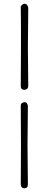

<svg xmlns="http://www.w3.org/2000/svg" viewBox="-20 -860 261 1026"><path d="M131 -817Q131 -766 130 -712Q129 -658 129 -608Q129 -557 130 -506Q131 -455 131 -404Q131 -391 125 -385.5Q119 -380 110 -380Q102 -380 96.5 -384.5Q91 -389 91 -400Q91 -451 91.5 -505Q92 -559 92 -610Q92 -662 92 -716.5Q92 -771 91 -823Q91 -829 98.5 -834.5Q106 -840 111 -840Q121 -840 126 -831.5Q131 -823 131 -817ZM129 -292Q129 -241 128 -186.5Q127 -132 127 -82Q127 -31 128 20.5Q129 72 129 123Q129 137 124 141.5Q119 146 110 146Q102 146 96.5 141Q91 136 91 125Q91 74 91.5 20.5Q92 -33 92 -84Q92 -136 91.5 -189.5Q91 -243 91 -295Q91 -306 98.5 -310Q106 -314 111 -314Q121 -314 125 -306Q129 -298 129 -292Z"/></svg>

Font: Life Savers
Style: Regular
Weight: 400
Designer: Pablo Impallari, Rodrigo Fuenzalida, Brenda Gallo
Foundry: Pablo Impallari, Rodrigo Fuenzalida, Brenda Gallo
Version: Version 3.001; ttfautohint (v0.95) -l 8 -r 50 -G 200 -x 14 -